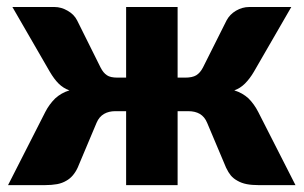

<svg xmlns="http://www.w3.org/2000/svg" viewBox="-20 -539 884 559"><path d="M731.9 -212.9 840.3 0H733.4Q712.9 0 698.2 -2.9Q683.1 -5.9 671.4 -12.7Q659.7 -19 651.9 -28.3Q645 -36.6 638.2 -50.8L583 -181.6Q575.7 -199.2 561.5 -207.5Q547.9 -215.3 528.3 -215.3H497.1V0H347.2V-215.3H315.4Q296.9 -215.3 283.2 -207.5Q268.6 -199.2 261.2 -181.6L206.1 -50.8Q200.2 -38.1 191.9 -28.3Q183.6 -18.6 172.9 -12.7Q161.6 -5.9 146.5 -2.9Q130.4 0 110.4 0H3.4L111.8 -212.9Q123 -234.9 140.6 -252.4Q158.2 -268.6 182.1 -275.9Q164.1 -282.2 150.4 -295.9Q137.7 -308.6 125 -330.1L16.1 -518.6H138.7Q158.2 -518.6 176.8 -507.8Q195.8 -497.1 204.6 -479.5L272.9 -342.3Q280.8 -326.7 291.5 -319.8Q301.3 -313 322.3 -313H347.2V-518.6H497.1V-313H519Q540 -313 551.3 -319.8Q563 -327.1 570.8 -342.3L639.6 -479.5Q648.9 -497.1 667 -507.8Q685.5 -518.6 705.6 -518.6H828.1L719.2 -330.1Q707.5 -310.1 693.4 -295.9Q679.2 -281.7 662.1 -275.9Q686 -268.6 703.6 -252.4Q720.2 -235.8 731.9 -212.9Z"/></svg>

Font: Lato-ExtraBold
Style: Regular
Weight: 500
Designer: Lukasz Dziedzic with Adam Twardoch and Botio Nikoltchev
Foundry: tyPoland Lukasz Dziedzic
Version: ""